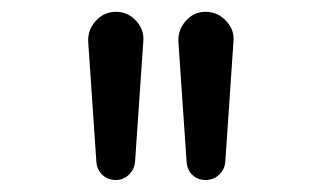

<svg xmlns="http://www.w3.org/2000/svg" viewBox="-20 -800 540 320"><path d="M291 -530.3 277.3 -730.5Q276.4 -750 289.6 -765.1Q302.7 -780.3 322.8 -780.3Q342.8 -780.3 356.9 -765.1Q371.1 -750 369.1 -730.5L355.5 -530.3Q354.5 -517.6 345.2 -508.8Q335.9 -500 322.8 -500Q309.6 -500 300.8 -508.3Q292 -516.6 291 -530.3ZM140.6 -530.3 127 -730.5Q126 -750 139.6 -765.1Q153.3 -780.3 173.3 -780.3Q193.4 -780.3 207 -765.1Q220.7 -750 218.8 -730.5L205.1 -530.3Q204.1 -517.6 194.8 -508.8Q185.5 -500 172.9 -500Q160.2 -500 150.9 -508.3Q141.6 -516.6 140.6 -530.3Z"/></svg>

Font: Rounded-X Mgen+ 2m regular
Style: Regular
Weight: 400
Designer: [Source Han Sans]
Ryoko NISHIZUKA  (kana & ideographs); Paul D. Hunt (Latin, Greek & Cyrillic); Wenlong ZHANG  (bopomofo
Version: Version 1.059.20150602